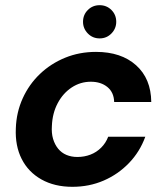

<svg xmlns="http://www.w3.org/2000/svg" viewBox="-20 -708 635 740"><path d="M259 12Q190 12 139.5 -16.5Q89 -45 63.5 -95.5Q38 -146 41 -213Q43 -275 67.5 -329Q92 -383 134 -423Q176 -463 231 -485.5Q286 -508 350 -508Q447 -508 504.5 -456.5Q562 -405 563 -315H420Q419 -352 394 -372.5Q369 -393 330 -393Q290 -393 256.5 -371Q223 -349 202.5 -310.5Q182 -272 180 -223Q178 -195 184.5 -173Q191 -151 204 -135Q217 -119 236 -111Q255 -103 278 -103Q305 -103 328.5 -112Q352 -121 370 -139Q388 -157 397 -181H540Q519 -123 477 -79.5Q435 -36 379.5 -12Q324 12 259 12ZM364 -560Q337 -560 318.5 -579Q300 -598 300 -624Q300 -651 318.5 -669.5Q337 -688 364 -688Q391 -688 409.5 -669.5Q428 -651 428 -624Q428 -598 409.5 -579Q391 -560 364 -560Z"/></svg>

Font: DM Sans 28pt
Style: Bold Italic
Weight: 700
Italic angle: -10°
Version: Version 4.004;gftools[0.9.30]